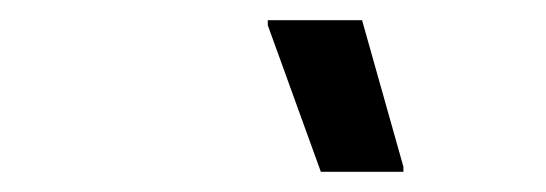

<svg xmlns="http://www.w3.org/2000/svg" viewBox="-20 -720 540 190"><path d="M297.5 -550 245 -695V-700H338.3L379.2 -555V-550Z"/></svg>

Font: Familjen Grotesk Medium
Style: Italic
Weight: 500
Italic angle: -9.46201°
Designer: Anders Wikstroem, Jonas Baeckman, Matilda Gysing, Kristian Moeller
Foundry: Familjen STHLM AB
Version: Version 2.002; ttfautohint (v1.8.4.7-5d5b)